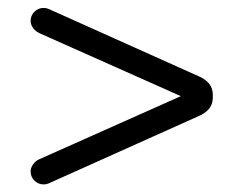

<svg xmlns="http://www.w3.org/2000/svg" viewBox="-20 -536 606 493"><path d="M91.8 -62.5Q99.1 -62.5 104.5 -64.9L494.1 -239.7Q516.1 -250.5 522.9 -267.1Q526.4 -275.4 526.4 -285.2V-293Q526.4 -322.8 494.1 -338.4L104.5 -513.2Q99.1 -515.6 91.8 -515.6Q78.1 -515.6 68.4 -505.9Q58.6 -496.1 58.6 -482.4Q58.6 -469.7 69.3 -459Q74.7 -453.6 81.5 -450.7L444.3 -289.1L81.5 -127.4Q71.8 -123.5 65.2 -114.3Q58.6 -105 58.6 -95.7Q58.6 -82 68.4 -72.3Q78.1 -62.5 91.8 -62.5Z"/></svg>

Font: YuPearl-Light
Style: Light
Weight: 300
Designer: Max Yao
Foundry: Max-Everyday
Version: Version 1.011; ttfautohint (v1.8.3)